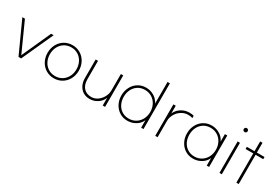

<svg xmlns="http://www.w3.org/2000/svg" viewBox="59 -1803 4259 2960"><g transform="rotate(30 2188.5 -323.0)"><path d="M592 -483 337 77H290L35 -483H81L314 33L547 -483Z M1202 -203Q1202 -121 1166 -53.5Q1130 14 1066.5 52.5Q1003 91 924 91Q845 91 781.5 52.5Q718 14 682 -53.5Q646 -121 646 -203Q646 -285 682 -352.5Q718 -420 781.5 -458.5Q845 -497 924 -497Q1003 -497 1066.5 -458.5Q1130 -420 1166 -352.5Q1202 -285 1202 -203ZM688 -203Q688 -131 718 -73Q748 -15 801.5 18.5Q855 52 924 52Q993 52 1046.5 18.5Q1100 -15 1130 -73Q1160 -131 1160 -203Q1160 -275 1130 -333Q1100 -391 1046.5 -424.5Q993 -458 924 -458Q855 -458 801.5 -424.5Q748 -391 718 -333Q688 -275 688 -203Z M1340 -152V-483H1382V-159Q1382 -58 1431.5 -3Q1481 52 1568 52Q1628 52 1678.5 16.5Q1729 -19 1759 -75.5Q1789 -132 1789 -191V-483H1831V77H1789V-62Q1782 -33 1752.5 3Q1723 39 1673 65Q1623 91 1559 91Q1495 91 1445.5 61Q1396 31 1368 -24.5Q1340 -80 1340 -152Z M1960 -203Q1960 -285 1995.5 -352.5Q2031 -420 2093 -458.5Q2155 -497 2232 -497Q2294 -497 2345 -474Q2396 -451 2428.5 -417Q2461 -383 2473 -349V-737H2515V77H2473V-57Q2461 -23 2428.5 11Q2396 45 2345 68Q2294 91 2232 91Q2155 91 2093 52.5Q2031 14 1995.5 -53.5Q1960 -121 1960 -203ZM2474 -203Q2474 -274 2443.5 -332.5Q2413 -391 2358.5 -424.5Q2304 -458 2235 -458Q2166 -458 2113 -424.5Q2060 -391 2031 -333Q2002 -275 2002 -203Q2002 -131 2031 -73Q2060 -15 2113 18.5Q2166 52 2235 52Q2304 52 2358.5 18.5Q2413 -15 2443.5 -73.5Q2474 -132 2474 -203Z M2724 -483H2766V-344Q2776 -375 2807 -410.5Q2838 -446 2889.5 -471.5Q2941 -497 3006 -497Q3055 -497 3083 -487V-446Q3054 -458 3004 -458Q2939 -458 2884 -422.5Q2829 -387 2797.5 -330.5Q2766 -274 2766 -215V77H2724Z M3128 -203Q3128 -285 3163.5 -352.5Q3199 -420 3261 -458.5Q3323 -497 3400 -497Q3462 -497 3513 -474Q3564 -451 3596.5 -417Q3629 -383 3641 -349V-483H3683V77H3641V-57Q3629 -23 3596.5 11Q3564 45 3513 68Q3462 91 3400 91Q3323 91 3261 52.5Q3199 14 3163.5 -53.5Q3128 -121 3128 -203ZM3642 -203Q3642 -274 3611.5 -332.5Q3581 -391 3526.5 -424.5Q3472 -458 3403 -458Q3334 -458 3281 -424.5Q3228 -391 3199 -333Q3170 -275 3170 -203Q3170 -131 3199 -73Q3228 -15 3281 18.5Q3334 52 3403 52Q3472 52 3526.5 18.5Q3581 -15 3611.5 -73.5Q3642 -132 3642 -203Z M3923 -697Q3923 -682 3913 -672Q3903 -662 3888 -662Q3873 -662 3863 -672Q3853 -682 3853 -697Q3853 -712 3863 -722Q3873 -732 3888 -732Q3903 -732 3913 -722Q3923 -712 3923 -697ZM3909 77H3867V-483H3909Z M4346 -444H4210V77H4168V-444H4032V-483H4168V-657H4210V-483H4346Z"/></g></svg>

Font: Gmarket Sans TTF Light
Style: Regular
Weight: 300
Designer: Creative Director : Sungho Lee; Art Director : Kiwoong Choi; Project Manager : Sori Yang, Jongwook Yoon; Font Designer :
Foundry: Sandoll Inc.
Version: Version 1.000;hotconv 1.0.109;makeotfexe 2.5.65596